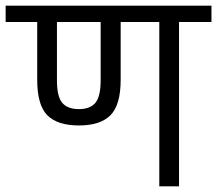

<svg xmlns="http://www.w3.org/2000/svg" viewBox="-30 -661 770 681"><path d="M720 -641V-583H605V0H535V-583H398V-378Q398 -289 362 -252.5Q326 -216 250 -216Q174 -216 138 -252Q102 -288 102 -378V-583H-10V-641ZM327 -583H172V-376Q172 -318 191 -296Q210 -274 250 -274Q290 -274 308.5 -296.5Q327 -319 327 -376Z"/></svg>

Font: Biryani Light
Style: Regular
Weight: 300
Designer: Dan Reynolds and Mathieu Réguer
Foundry: Dan Reynolds and Mathieu Réguer
Version: Version 1.004; ttfautohint (v1.1) -l 5 -r 5 -G 72 -x 0 -D la